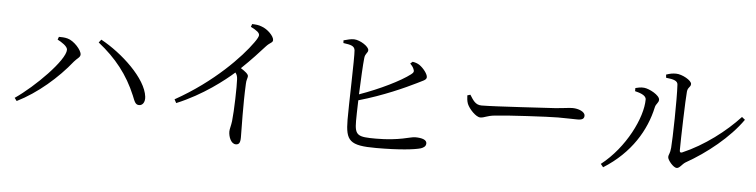

<svg xmlns="http://www.w3.org/2000/svg" viewBox="-47 -1000 5035 1278"><g transform="rotate(5 2470.0 -361.5)"><path d="M312 -549C338 -536 380 -510 380 -487C380 -417 190 -226 61 -138L76 -118C211 -185 342 -299 433 -413C451 -435 473 -444 473 -463C473 -493 420 -551 378 -562C357 -568 334 -568 319 -568ZM890 -162C913 -162 930 -184 926 -221C912 -342 744 -497 602 -574L586 -554C705 -460 787 -356 843 -222C859 -182 865 -162 890 -162Z M1586 -746C1628 -725 1645 -711 1645 -695C1645 -687 1637 -670 1618 -644C1548 -545 1375 -362 1122 -221L1135 -197C1310 -269 1448 -379 1510 -434C1521 -420 1524 -408 1525 -390C1528 -345 1524 -178 1516 -110C1512 -77 1504 -57 1504 -39C1504 -6 1521 42 1554 42C1575 42 1584 30 1584 -7C1584 -67 1579 -220 1586 -365C1586 -390 1595 -404 1595 -417C1595 -431 1572 -448 1544 -466C1610 -529 1659 -583 1696 -624C1723 -654 1741 -652 1741 -671C1741 -697 1697 -741 1658 -754C1637 -763 1616 -764 1593 -765Z M2664 -595C2673 -586 2683 -574 2688 -562C2696 -545 2693 -537 2676 -524C2612 -475 2478 -409 2342 -361C2346 -457 2351 -562 2356 -605C2359 -636 2378 -640 2378 -659C2378 -683 2320 -721 2279 -723C2257 -724 2231 -716 2208 -710L2209 -692C2261 -685 2283 -679 2287 -651C2292 -604 2280 -275 2281 -186C2282 -45 2308 -15 2487 -15C2643 -15 2743 -27 2784 -39C2803 -46 2817 -55 2817 -75C2817 -98 2787 -109 2740 -109C2706 -109 2638 -77 2480 -77C2360 -77 2338 -84 2338 -182C2338 -208 2339 -261 2341 -321C2506 -368 2647 -433 2718 -468C2756 -488 2782 -494 2782 -514C2782 -535 2753 -572 2726 -591C2712 -600 2698 -605 2679 -608Z M3081 -423 3061 -417C3062 -397 3063 -380 3070 -361C3084 -327 3131 -278 3159 -278C3188 -278 3199 -293 3256 -299C3331 -308 3612 -323 3675 -323C3736 -323 3771 -321 3806 -321C3840 -321 3850 -332 3850 -350C3850 -377 3805 -394 3767 -394C3741 -394 3713 -388 3646 -383C3600 -381 3250 -358 3161 -358C3119 -358 3103 -389 3081 -423Z M4367 -670 4369 -649C4420 -644 4447 -635 4448 -610C4454 -514 4448 -245 4443 -188C4440 -148 4429 -143 4429 -124C4429 -105 4469 -57 4491 -57C4511 -57 4524 -85 4547 -99C4684 -176 4830 -293 4916 -416L4895 -433C4802 -332 4663 -225 4518 -163C4508 -160 4502 -162 4502 -176C4502 -251 4510 -523 4515 -569C4518 -600 4538 -600 4538 -622C4538 -646 4473 -682 4433 -682C4410 -682 4393 -679 4367 -670ZM4171 -542C4195 -536 4246 -524 4246 -493C4246 -372 4145 -164 3986 -40L4003 -19C4185 -133 4278 -293 4311 -446C4316 -471 4335 -478 4335 -499C4335 -529 4264 -567 4229 -570C4207 -572 4186 -567 4171 -563Z"/></g></svg>

Font: Harano Aji Mincho CN
Style: Regular
Weight: 400
Foundry: Masamichi Hosoda
Version: HaranoAjiMinchoCN-Regular version 20230610;ttx 4.39.4